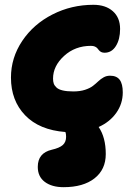

<svg xmlns="http://www.w3.org/2000/svg" viewBox="-20 -545 579 804"><path d="M246.1 238.8Q197.3 238.8 167.7 216.8Q138.2 194.8 138.2 153.8Q138.2 95.7 196.8 82Q229 74.7 242.9 62.3Q256.8 49.8 256.8 27.8Q256.8 15.1 253.9 7.8Q144.5 -0.5 85.2 -62.3Q25.9 -124 25.9 -220.2Q25.9 -303.2 73.2 -373.8Q120.6 -444.3 200 -484.6Q279.3 -524.9 371.1 -524.9Q422.4 -524.9 452.6 -498Q482.9 -471.2 482.9 -423.8Q482.9 -380.4 465.3 -352.3Q447.8 -324.2 418 -324.2Q409.7 -324.2 403.8 -327.1Q397.9 -330.1 394.5 -334.5Q391.1 -338.9 387.5 -343Q383.8 -347.2 377.2 -350.1Q370.6 -353 360.8 -353Q294.4 -353 248.3 -310.8Q202.1 -268.6 202.1 -215.8Q202.1 -203.6 205.1 -195.1Q208 -186.5 216.6 -178.5Q225.1 -170.4 242.7 -166.3Q260.3 -162.1 287.1 -162.1Q314.9 -162.1 335.9 -168.9Q356.9 -175.8 369.1 -185.3Q381.3 -194.8 391.6 -204.6Q401.9 -214.4 414.1 -221.2Q426.3 -228 440.9 -228Q468.3 -228 481.2 -210.9Q494.1 -193.8 494.1 -158.2Q494.1 -110.8 467 -72.5Q439.9 -34.2 393.1 -13.2Q422.9 30.3 422.9 100.1Q422.9 165 375.7 201.9Q328.6 238.8 246.1 238.8Z"/></svg>

Font: Shantell Sans Normal
Style: Regular
Weight: 800
Designer: Stephen Nixon, Anya Danilova, Shantell Martin
Foundry: Arrow Type
Version: Version 1.006;[559af2be0]